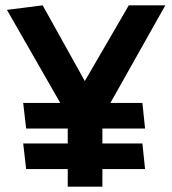

<svg xmlns="http://www.w3.org/2000/svg" viewBox="-20 -700 645 720"><path d="M524 -66H364V0H234V-66H78L67 -162H234V-218H78L67 -314H206L6 -663L140 -680L298 -396L463 -680H600L394 -314H514L524 -218H364V-162H514Z"/></svg>

Font: Palanquin
Style: Bold
Weight: 700
Designer: Pria Ravichandran
Version: Version 1.0.4